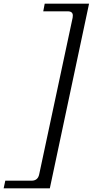

<svg xmlns="http://www.w3.org/2000/svg" viewBox="-81 -865 508 1052"><path d="M407 -845H164L156 -803H290C308.7 -803 318 -795.3 318 -780C318 -776.7 317.7 -772.7 317 -768L134 89C129.3 113 115.3 125 92 125H-52L-61 167H192Z"/></svg>

Font: fbb
Style: Italic
Weight: 400
Italic angle: -12°
Designer: David J. Perry, Michael Sharpe
Version: Version 0.991